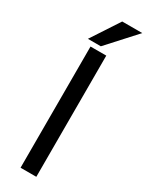

<svg xmlns="http://www.w3.org/2000/svg" viewBox="-240 -965 770 1003"><g transform="rotate(30 145.5 -463.5)"><path d="M138 -759H60L170 -927H291ZM92 0V-731H187V0Z"/></g></svg>

Font: Gen
Style: Regular
Weight: 400
Version: Version 1.000;PS 001.001;hotconv 1.0.56